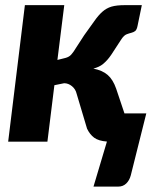

<svg xmlns="http://www.w3.org/2000/svg" viewBox="-20 -538 602 729"><path d="M299.5 -404Q323 -436 338.2 -458Q353.5 -480 368.8 -493.5Q384 -507 403.2 -512.8Q422.5 -518.5 454.5 -518.5H518.5L502.5 -441Q499.5 -425 493.2 -420.2Q487 -415.5 478.8 -413.5Q470.5 -411.5 460.8 -407.8Q451 -404 441.5 -390L402 -329.5Q394.5 -318.5 387 -310.2Q379.5 -302 371.8 -295.5Q364 -289 354.8 -284.8Q345.5 -280.5 334.5 -277.5Q368.5 -271 388.8 -253.5Q409 -236 421 -201.5L452.5 -107.5H535.5L476.5 128Q471.5 147 459.2 158.8Q447 170.5 429 170.5H335L386 -0.5Q354 -3 337.5 -15.2Q321 -27.5 310.5 -49.5L271 -182Q267 -199.5 253.2 -210.8Q239.5 -222 223.5 -222L186.5 -214.5L160 0H11L74.5 -518.5H224L198 -310.5L214.5 -314.5Q224 -316.5 230.2 -318.5Q236.5 -320.5 241.2 -323.2Q246 -326 250 -330.2Q254 -334.5 259 -341.5Z"/></svg>

Font: Lato Black
Style: Italic
Weight: 900
Italic angle: -7°
Designer: Lukasz Dziedzic
Foundry: tyPoland Lukasz Dziedzic
Version: Version 2.007; 2014-02-27